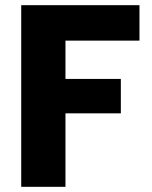

<svg xmlns="http://www.w3.org/2000/svg" viewBox="-20 -722 587 742"><path d="M519 -702V-565H233V-417H447V-284H233V0H62V-702Z"/></svg>

Font: MSTAGE
Style: Bold
Weight: 700
Designer: Ninad Kale (Devanagari), Jonny Pinhorn (Latin)
Foundry: Indian Type Foundry
Version: 4.004